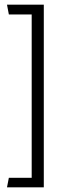

<svg xmlns="http://www.w3.org/2000/svg" viewBox="-20 -716 308 824"><path d="M168 -696H10L18 -654H116V47H18L10 88H168Z"/></svg>

Font: Catamaran ExtraLight
Style: Regular
Weight: 250
Designer: Pria Ravichandran
Version: Version 2.000